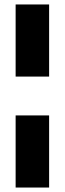

<svg xmlns="http://www.w3.org/2000/svg" viewBox="-20 -740 290 860"><path d="M50 -397V-720H200V-397ZM50 100V-223H200V100Z"/></svg>

Font: DM Sans 9pt 36pt Black
Style: Regular
Weight: 900
Version: Version 4.004;gftools[0.9.30]